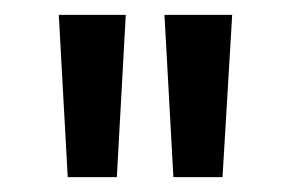

<svg xmlns="http://www.w3.org/2000/svg" viewBox="-20 -736 392 258"><path d="M201 -716 213 -498H279L292 -716ZM59 -716 71 -498H137L149 -716Z"/></svg>

Font: Unageo
Style: Regular
Weight: 400
Designer: Richard Sepsi
Foundry: Richard Sepsi
Version: Version 2.000